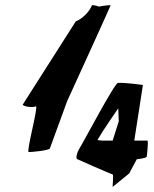

<svg xmlns="http://www.w3.org/2000/svg" viewBox="-20 -742 604 755"><path d="M69 -330C76 -322 109 -318 121 -324C132 -324 82 -144 93 -144C104 -144 171 -150 176 -158L244 -344C292 -450 417 -722 415 -722C411 -722 380 -719 369 -716C360 -720 346 -722 342 -722C330 -692 300 -666 278 -658ZM284 -116C284 -116 419 -56 423 -56C427 -56 422 -3 423 -7L488 -60L518 -116C521 -116 556 -120 557 -126C558 -130 564 -189 560 -189H508L542 -408C542 -408 469 -418 444 -416C430 -415 313 -191 290 -154C284 -144 276 -119 284 -116ZM364 -193C384 -228 445 -316 445 -316L447 -265L423 -189C399 -189 361 -188 364 -193Z"/></svg>

Font: Ampere
Style: SCSuCndIta
Weight: 400
Version: Version 1